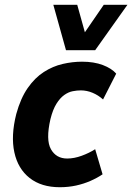

<svg xmlns="http://www.w3.org/2000/svg" viewBox="-20 -772 553 803"><path d="M230 11Q153 11 104 -27.5Q55 -66 40 -135Q25 -204 48 -295Q66 -361 96 -404Q126 -447 163.5 -471Q201 -495 242 -504.5Q283 -514 323 -514Q373 -514 410 -500Q447 -486 466 -464L411 -356Q391 -374 367 -384Q343 -394 318 -394Q302 -394 284 -390.5Q266 -387 248.5 -374.5Q231 -362 216 -338Q201 -314 191 -274Q171 -187 193 -148Q215 -109 261 -109Q290 -109 321.5 -120.5Q353 -132 378 -148L409 -43Q387 -28 358.5 -15.5Q330 -3 298 4Q266 11 230 11ZM256 -562 203 -752H303L335 -637L414 -752H513L378 -562Z"/></svg>

Font: Nunito Sans 7pt Condensed ExtraBold
Style: Italic
Weight: 800
Width: 3
Italic angle: -9°
Designer: Vernon Adams
Foundry: Vernon Adams
Version: Version 3.101;gftools[0.9.27]